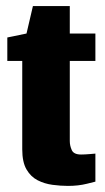

<svg xmlns="http://www.w3.org/2000/svg" viewBox="-20 -605 345 630"><path d="M203 5Q179 5 152.5 1.5Q126 -2 103.5 -13.5Q81 -25 67 -49Q53 -73 53 -115V-405H4V-482L67 -495L88 -585H209V-495H293V-405H209V-142Q209 -127 215.5 -112.5Q222 -98 246 -98Q258 -98 275.5 -99.5Q293 -101 293 -101V-9Q293 -9 265 -2Q237 5 203 5Z"/></svg>

Font: Alumni Sans Black
Style: Regular
Weight: 900
Designer: Robert E. Leuschke
Foundry: Robert E. Leuschke
Version: Version 1.018